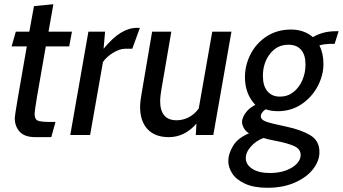

<svg xmlns="http://www.w3.org/2000/svg" viewBox="-20 -640 1625 910"><path d="M50 -81Q50 -98 107 -420H35L55 -490H119L141 -611L233 -620L210 -490H321L308 -420H197Q167 -252 155.5 -182Q144 -112 144 -101Q144 -75 158.5 -68.5Q173 -62 219 -62H243L223 10H148Q97 10 73.5 -15.5Q50 -41 50 -81Z M399 -490H478L471 -409Q513 -460 551.5 -484Q590 -508 629 -508H643L607 -409H574Q547 -409 515.5 -389.5Q484 -370 468 -346L407 0H313Z M644 -134Q644 -158 652 -202L701 -490H792L745 -216Q739 -181 739 -162Q739 -70 817 -70Q847 -70 874.5 -84Q902 -98 922 -126L986 -490H1077L991 0H908L911 -54Q855 10 780 10Q715 10 679.5 -27.5Q644 -65 644 -134Z M1062 123Q1062 89 1084.5 51.5Q1107 14 1160 -8Q1143 -19 1135 -34.5Q1127 -50 1127 -62Q1127 -80 1143 -103.5Q1159 -127 1190 -143Q1141 -195 1141 -274Q1141 -332 1168 -384Q1195 -436 1244.5 -468Q1294 -500 1359 -500Q1421 -500 1463 -464Q1510 -492 1571 -492H1585L1566 -432H1539Q1532 -432 1518.5 -430Q1505 -428 1494 -425Q1513 -386 1513 -337Q1513 -283 1485.5 -231Q1458 -179 1409 -146Q1360 -113 1297 -113Q1265 -113 1239 -122Q1216 -106 1216 -89Q1216 -73 1240 -64Q1264 -55 1336 -40Q1404 -26 1449 0Q1494 26 1494 81Q1494 123 1463.5 162Q1433 201 1377 225.5Q1321 250 1248 250Q1183 250 1141 230.5Q1099 211 1080.5 182Q1062 153 1062 123ZM1428 -334Q1428 -380 1407 -404Q1386 -428 1347 -428Q1293 -428 1259.5 -384.5Q1226 -341 1226 -280Q1226 -233 1247.5 -207.5Q1269 -182 1307 -182Q1343 -182 1370.5 -203.5Q1398 -225 1413 -260Q1428 -295 1428 -334ZM1405 95Q1405 66 1373.5 52Q1342 38 1284 27Q1247 20 1229 14Q1195 26 1170 53.5Q1145 81 1145 110Q1145 140 1175.5 160Q1206 180 1260 180Q1303 180 1336 167.5Q1369 155 1387 135.5Q1405 116 1405 95Z"/></svg>

Font: Cabin
Style: Italic
Weight: 400
Italic angle: -7°
Designer: Pablo Impallari
Foundry: Pablo Impallari. http://www.impallari.com Igino Marini. http://www.ikern.com
Version: Version 2.200